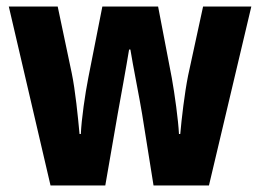

<svg xmlns="http://www.w3.org/2000/svg" viewBox="-20 -569 798 589"><path d="M416 -219 451 0H621L751 -549H603L557 -337C546 -282 537 -204 533 -158H529C527 -200 516 -280 507 -330L465 -549H294L251 -331C241 -280 230 -204 228 -158H224C219 -212 211 -292 200 -345L157 -549H7L135 0H303L341 -219C348 -258 368 -367 376 -417H380C387 -372 409 -263 416 -219Z"/></svg>

Font: Noto Sans Gujarati Condensed ExtraBold
Style: Regular
Weight: 800
Width: 3
Designer: Jelle Bosma - Monotype Design Team, Universal Thirst
Foundry: Monotype Imaging Inc.
Version: Version 2.106